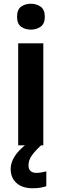

<svg xmlns="http://www.w3.org/2000/svg" viewBox="-20 -775 328 1024"><path d="M211 -544V0H77V-544ZM145 -755Q174 -755 196.5 -739.5Q219 -724 219 -685Q219 -648 196.5 -632.5Q174 -617 145 -617Q114 -617 92.5 -632.5Q71 -648 71 -685Q71 -724 92.5 -739.5Q114 -755 145 -755ZM132 107Q132 128 143.5 137.5Q155 147 174 147Q189 147 203.5 144Q218 141 227 139V218Q212 223 195 226Q178 229 154 229Q100 229 68.5 201.5Q37 174 37 126Q37 100 49.5 74.5Q62 49 85 25.5Q108 2 139 -19L199 0Q165 32 148.5 56Q132 80 132 107Z"/></svg>

Font: Noto Sans Oriya SemiBold
Style: Regular
Weight: 600
Version: Version 2.003